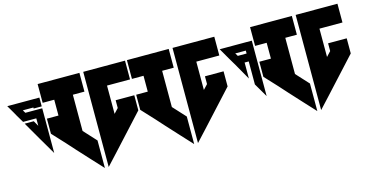

<svg xmlns="http://www.w3.org/2000/svg" viewBox="-70 -1005 2415 1265"><g transform="rotate(-15 1138.0 -372.5)"><path d="M0 -608 31 -555 42 -535 74 -481H135H164V-430L143 -467H81L136 -372L151 -346L164 -324L219 -230V-283V-481V-535H164H104L92 -555H154H164V-548H219V-555V-608H164H123H61Z M231 -697V-569H310V-461H231V-358L310 -273L319 -263L364 -213L442 -128L516 -48V-236L437 -322V-569H516V-697ZM542 -697V-569V-236V-48L616 -128L827 -358V-461H700V-408L670 -376V-569H827V-697H670Z M840 -697V-569H919V-461H840V-358L919 -273L928 -263L973 -213L1051 -128L1125 -48V-236L1046 -322V-569H1125V-697ZM1151 -697V-569V-236V-48L1225 -128L1436 -358V-461H1309V-408L1279 -376V-569H1436V-697H1279Z M1449 -608 1491 -535 1523 -481 1585 -372V-479L1584 -481H1613V-377V-324L1668 -230V-283V-481V-535V-582V-608H1613ZM1541 -555H1613V-535H1553Z M1680 -697V-569H1759V-461H1680V-358L1759 -273L1768 -263L1813 -213L1891 -128L1965 -48V-236L1886 -322V-569H1965V-697ZM1991 -697V-569V-236V-48L2065 -128L2276 -358V-461H2149V-408L2119 -376V-569H2276V-697H2119Z"/></g></svg>

Font: ABC-Triangle-Monogram
Style: Regular
Weight: 400
Designer: Sadat Fauzi
Foundry: Intuisi Creative
Version: Version 001.000